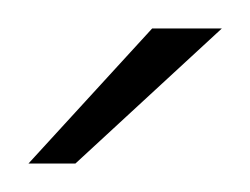

<svg xmlns="http://www.w3.org/2000/svg" viewBox="-20 -649 176 135"><path d="M0 -534 87 -629H136L33 -534Z"/></svg>

Font: Smooch Sans Thin
Style: Regular
Weight: 400
Version: Version 1.010